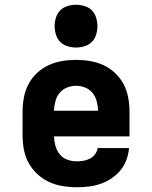

<svg xmlns="http://www.w3.org/2000/svg" viewBox="-20 -780 640 808"><path d="M303 8Q273 8 243 3Q213 -2 186 -14.5Q159 -27 137 -47.5Q115 -68 100.5 -94.5Q86 -121 80.5 -150.5Q75 -180 75 -210V-310Q75 -340 80.5 -369.5Q86 -399 99.5 -425Q113 -451 135 -472Q157 -493 184 -505.5Q211 -518 240.5 -523Q270 -528 300 -528Q330 -528 359.5 -523Q389 -518 416 -505.5Q443 -493 465 -472Q487 -451 500.5 -425Q514 -399 519.5 -369.5Q525 -340 525 -310V-206H207Q208 -185 213.5 -165.5Q219 -146 231.5 -130.5Q244 -115 263.5 -108Q283 -101 303 -101Q317 -101 331.5 -103.5Q346 -106 358.5 -112.5Q371 -119 380 -131Q389 -143 391 -157H523Q521 -132 512 -107.5Q503 -83 487 -63.5Q471 -44 449.5 -29.5Q428 -15 403.5 -6.5Q379 2 354 5Q329 8 303 8ZM207 -314H393Q392 -334 387 -353.5Q382 -373 369.5 -388.5Q357 -404 338.5 -411.5Q320 -419 300 -419Q280 -419 261.5 -411.5Q243 -404 230.5 -388.5Q218 -373 213 -353.5Q208 -334 207 -314ZM300 -580Q282 -580 264 -585.5Q246 -591 233.5 -603.5Q221 -616 215.5 -634Q210 -652 210 -670Q210 -688 215.5 -706Q221 -724 233.5 -736.5Q246 -749 264 -754.5Q282 -760 300 -760Q318 -760 336 -754.5Q354 -749 366.5 -736.5Q379 -724 384.5 -706Q390 -688 390 -670Q390 -652 384.5 -634Q379 -616 366.5 -603.5Q354 -591 336 -585.5Q318 -580 300 -580Z"/></svg>

Font: Iosevka Etoile Heavy
Style: Regular
Weight: 900
Designer: Belleve Invis
Foundry: Belleve Invis
Version: Version 22.1.2; ttfautohint (v1.8.4)